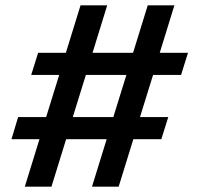

<svg xmlns="http://www.w3.org/2000/svg" viewBox="-20 -700 748 720"><path d="M554 -419 505 -261H611L585 -178H480L425 0H325L380 -178H228L173 0H73L128 -178H23L48 -261H153L202 -419H97L123 -502H227L282 -680H382L327 -502H479L534 -680H634L579 -502H685L659 -419ZM454 -419H302L253 -261H405Z"/></svg>

Font: Martel Sans SemiBold
Style: Regular
Weight: 600
Designer: Dan Reynolds and Mathieu Réguer
Foundry: Dan Reynolds and Mathieu Réguer
Version: Version 1.002; ttfautohint (v1.1) -l 5 -r 5 -G 72 -x 0 -D la